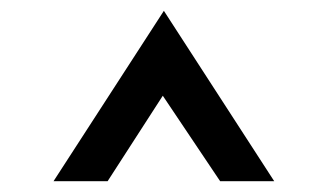

<svg xmlns="http://www.w3.org/2000/svg" viewBox="-20 -732 606 355"><path d="M283 -712 487 -397H387L281 -555L179 -397H79Z"/></svg>

Font: Trochut
Style: Bold
Weight: 700
Designer: Andreu Balius
Foundry: Andreu Balius
Version: Version 1.001